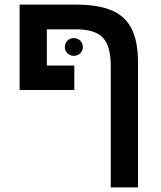

<svg xmlns="http://www.w3.org/2000/svg" viewBox="-20 -624 698 832"><path d="M309 -604Q405 -604 464 -579Q523 -554 550.5 -499Q578 -444 578 -354V188H460V-337Q460 -424 426 -460.5Q392 -497 309 -497H183V-340H302V-234H65V-604ZM261 -420Q261 -437 272.5 -448Q284 -459 300 -459Q316 -459 327.5 -448Q339 -437 339 -420Q339 -404 327.5 -393Q316 -382 300 -382Q284 -382 272.5 -393Q261 -404 261 -420Z"/></svg>

Font: Noto Sans Hebrew Droid SemiBold
Style: Regular
Weight: 600
Designer: Monotype Design Team
Foundry: Monotype Imaging Inc.
Version: Version 1.100; ttfautohint (v1.8.4.7-5d5b)